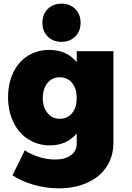

<svg xmlns="http://www.w3.org/2000/svg" viewBox="-20 -823 721 1046"><path d="M598 -544H398V-485C361 -529 311 -551 248 -551C205 -551 166 -540 132 -519C98 -498 72 -468 53 -429C34 -390 24 -345 24 -294C24 -242 34 -196 54 -156C73 -116 100 -85 135 -64C169 -42 208 -31 252 -31C313 -31 362 -53 398 -96V-41C398 -14 388 7 367 22C346 38 318 46 282 46C253 46 224 42 195 33C166 24 139 12 115 -4L48 132C79 153 117 170 161 183C205 196 251 203 299 203C358 203 411 193 456 172C501 152 536 123 561 85C586 47 598 3 598 -47ZM373 -207C356 -186 333 -176 305 -176C278 -176 256 -186 239 -207C222 -228 213 -255 213 -288C213 -322 222 -350 239 -371C256 -392 278 -402 305 -402C333 -402 356 -392 373 -371C390 -350 398 -323 398 -288C398 -255 390 -228 373 -207ZM390 -774C371 -793 346 -803 315 -803C284 -803 259 -793 240 -774C221 -755 211 -730 211 -699C211 -668 221 -643 240 -624C259 -605 284 -595 315 -595C346 -595 371 -605 390 -624C409 -643 419 -668 419 -699C419 -730 409 -755 390 -774Z"/></svg>

Font: Argentum Sans ExtraBold
Style: Regular
Weight: 800
Designer: Julieta Ulanovsky
Foundry: Julieta Ulanovsky
Version: Version 5.001;February 15, 2019;FontCreator 11.5.0.2425 64-b